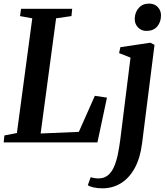

<svg xmlns="http://www.w3.org/2000/svg" viewBox="-24 -792 927 1068"><path d="M-3.5 0 0.5 -38.5 70 -52 155.5 -690 87.5 -702.5 93 -743H377.5L373.5 -702.5L288 -690L202 -49.5L414.5 -58.5L503.5 -259L571 -249L518 0ZM766 7.5Q755.5 88.5 725 143.8Q694.5 199 648.5 227.2Q602.5 255.5 546 255.5Q520.5 255.5 497.8 250.8Q475 246 464.5 238L480.5 193.5Q488 196.5 500.8 198.5Q513.5 200.5 523.5 200.5Q554 200.5 574.8 184.2Q595.5 168 609 138.5Q622.5 109 631 68.8Q639.5 28.5 645.5 -19L702 -471.5L638.5 -496.5L645.5 -529.5L812.5 -554.5L835.5 -542.5ZM790.5 -620Q762 -620 743.2 -640Q724.5 -660 725.5 -688.5Q726.5 -724 748 -748Q769.5 -772 805 -772Q836.5 -772 854.2 -752.2Q872 -732.5 871.5 -706Q871.5 -669.5 850.5 -644.8Q829.5 -620 790.5 -620Z"/></svg>

Font: Merriweather 48pt SemiBold
Style: Italic
Weight: 600
Italic angle: -7.8°
Designer: Eben Sorkin
Foundry: Eben Sorkin
Version: Version 2.101